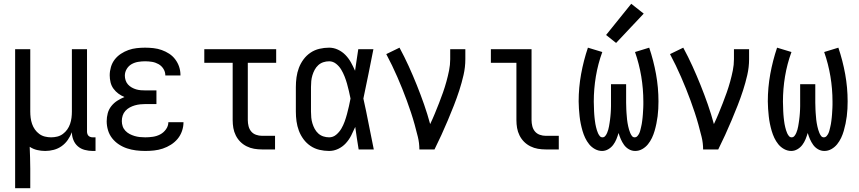

<svg xmlns="http://www.w3.org/2000/svg" viewBox="-20 -790 4540 1015"><path d="M60 205H140V102Q140 73 139 44Q138 15 137 -14Q155 -2 176 3Q197 8 219 8Q242 8 264.5 2Q287 -4 306 -17.5Q325 -31 338.5 -50.5Q352 -70 360 -91Q360 -70 368 -50Q376 -30 391.5 -16.5Q407 -3 428 2.5Q449 8 470 8H485V-64H470Q464 -64 458 -66Q452 -68 448 -72Q444 -76 442 -82Q440 -88 440 -94V-530H360V-200Q360 -184 358 -167.5Q356 -151 350.5 -135Q345 -119 335.5 -105.5Q326 -92 312.5 -82Q299 -72 283 -68Q267 -64 250 -64Q234 -64 217.5 -68Q201 -72 187.5 -82Q174 -92 164.5 -105.5Q155 -119 149.5 -135Q144 -151 142 -167.5Q140 -184 140 -200V-530H60Z M748 8Q771 8 794.5 5.5Q818 3 840.5 -4.5Q863 -12 883.5 -25Q904 -38 919 -56Q934 -74 942 -97Q950 -120 950 -143Q950 -144 950 -144Q950 -144 950 -144H870Q870 -144 870 -144Q870 -144 870 -144Q870 -124 857.5 -106.5Q845 -89 827 -79.5Q809 -70 788.5 -67Q768 -64 748 -64Q733 -64 719 -65.5Q705 -67 691.5 -71Q678 -75 665.5 -81.5Q653 -88 643 -98.5Q633 -109 628.5 -122.5Q624 -136 624 -150Q624 -165 628.5 -179Q633 -193 643 -204Q653 -215 666 -222Q679 -229 693 -233Q707 -237 721.5 -238.5Q736 -240 750 -240H807V-312H750Q737 -312 724.5 -313Q712 -314 700 -317.5Q688 -321 676.5 -327.5Q665 -334 656.5 -343.5Q648 -353 644 -365.5Q640 -378 640 -390Q640 -409 650 -425.5Q660 -442 676 -451Q692 -460 710.5 -463Q729 -466 747 -466Q766 -466 784 -463Q802 -460 818 -451Q834 -442 844 -426Q854 -410 854 -392Q854 -392 854 -391.5Q854 -391 854 -391H934Q934 -391 934 -392Q934 -393 934 -393Q934 -416 927 -437Q920 -458 906.5 -476Q893 -494 874.5 -506Q856 -518 835 -525.5Q814 -533 791.5 -535.5Q769 -538 747 -538Q725 -538 702.5 -535.5Q680 -533 659 -525.5Q638 -518 619 -505.5Q600 -493 586.5 -475.5Q573 -458 566.5 -436Q560 -414 560 -392Q560 -373 564.5 -354.5Q569 -336 580 -321Q591 -306 606 -295Q621 -284 638 -277Q618 -269 600 -257.5Q582 -246 568.5 -229Q555 -212 549.5 -191Q544 -170 544 -149Q544 -125 551 -101.5Q558 -78 573 -59Q588 -40 608.5 -26.5Q629 -13 652 -5.5Q675 2 699 5Q723 8 748 8Z M1365 0H1434V-72H1365Q1349 -72 1333.5 -77.5Q1318 -83 1308 -95Q1298 -107 1294 -123Q1290 -139 1290 -155V-458H1440V-530H1060V-458H1210V-155Q1210 -134 1213.5 -113.5Q1217 -93 1226.5 -74Q1236 -55 1250.5 -40.5Q1265 -26 1284 -16.5Q1303 -7 1323.5 -3.5Q1344 0 1365 0Z M1720 8Q1745 8 1768 -3Q1791 -14 1808 -32.5Q1825 -51 1836.5 -73.5Q1848 -96 1858 -119Q1862 -89 1866.5 -59.5Q1871 -30 1876 0H1956Q1942 -67 1929 -134.5Q1916 -202 1901 -269Q1915 -334 1928 -399.5Q1941 -465 1954 -530H1874Q1870 -502 1865.5 -473.5Q1861 -445 1857 -416Q1847 -439 1835 -460.5Q1823 -482 1806 -499.5Q1789 -517 1766.5 -527.5Q1744 -538 1720 -538Q1694 -538 1668.5 -532Q1643 -526 1621.5 -511.5Q1600 -497 1584.5 -476Q1569 -455 1560 -431Q1551 -407 1547.5 -381.5Q1544 -356 1544 -330V-200Q1544 -174 1547.5 -148.5Q1551 -123 1560 -99Q1569 -75 1584.5 -54Q1600 -33 1621.5 -18.5Q1643 -4 1668.5 2Q1694 8 1720 8ZM1720 -64Q1704 -64 1689 -69Q1674 -74 1662.5 -84.5Q1651 -95 1643.5 -109Q1636 -123 1631.5 -138Q1627 -153 1625.5 -168.5Q1624 -184 1624 -200V-330Q1624 -346 1625.5 -361.5Q1627 -377 1631.5 -392Q1636 -407 1643.5 -421Q1651 -435 1662.5 -445.5Q1674 -456 1689 -461Q1704 -466 1720 -466Q1740 -466 1756.5 -453Q1773 -440 1783.5 -422.5Q1794 -405 1801.5 -386Q1809 -367 1814.5 -347.5Q1820 -328 1824.5 -308.5Q1829 -289 1833 -269Q1829 -248 1824.5 -228Q1820 -208 1814.5 -187.5Q1809 -167 1802 -147.5Q1795 -128 1784.5 -110Q1774 -92 1757.5 -78Q1741 -64 1720 -64Z M2197 0H2277Q2296 -38 2313.5 -76.5Q2331 -115 2347.5 -154Q2364 -193 2379.5 -232.5Q2395 -272 2408 -312Q2421 -352 2430.5 -393.5Q2440 -435 2440 -477V-530H2360V-477Q2360 -447 2354 -417.5Q2348 -388 2340 -359Q2332 -330 2322 -301.5Q2312 -273 2301 -245Q2290 -217 2278.5 -189Q2267 -161 2254 -134Q2240 -186 2222 -237.5Q2204 -289 2183.5 -340Q2163 -391 2140.5 -440.5Q2118 -490 2092 -538L2022 -504Q2038 -474 2052.5 -444Q2067 -414 2080.5 -383Q2094 -352 2106.5 -321Q2119 -290 2130.5 -258.5Q2142 -227 2152.5 -195.5Q2163 -164 2172 -131.5Q2181 -99 2189 -66.5Q2197 -34 2197 0Z M2865 0H2934V-72H2865Q2849 -72 2833.5 -77.5Q2818 -83 2808 -95Q2798 -107 2794 -123Q2790 -139 2790 -155V-530H2575V-458H2710V-155Q2710 -134 2713.5 -113.5Q2717 -93 2726.5 -74Q2736 -55 2750.5 -40.5Q2765 -26 2784 -16.5Q2803 -7 2823.5 -3.5Q2844 0 2865 0Z M3163 8Q3180 8 3195.5 -1Q3211 -10 3221.5 -24Q3232 -38 3238.5 -54Q3245 -70 3250 -87Q3255 -70 3262 -54Q3269 -38 3279 -24Q3289 -10 3304.5 -1Q3320 8 3338 8Q3358 8 3375.5 -2Q3393 -12 3405.5 -27.5Q3418 -43 3426.5 -61Q3435 -79 3440.5 -98Q3446 -117 3450 -136.5Q3454 -156 3456.5 -175.5Q3459 -195 3460 -215Q3461 -235 3461 -254Q3461 -327 3448 -398.5Q3435 -470 3412 -538L3337 -515Q3359 -452 3370 -386Q3381 -320 3381 -253Q3381 -245 3381 -236.5Q3381 -228 3380.5 -219.5Q3380 -211 3379.5 -202.5Q3379 -194 3378.5 -185.5Q3378 -177 3377 -168.5Q3376 -160 3375 -151.5Q3374 -143 3372.5 -134.5Q3371 -126 3369 -118Q3367 -110 3365 -101.5Q3363 -93 3359.5 -85.5Q3356 -78 3350 -71Q3344 -64 3335 -64Q3326 -64 3320.5 -71.5Q3315 -79 3311.5 -87.5Q3308 -96 3305.5 -104.5Q3303 -113 3301 -122Q3299 -131 3297.5 -140Q3296 -149 3295 -157.5Q3294 -166 3293.5 -175Q3293 -184 3292 -193Q3291 -202 3291 -211Q3291 -220 3290.5 -229Q3290 -238 3290 -247Q3290 -256 3290 -265V-345H3210V-265Q3210 -256 3210 -247Q3210 -238 3210 -229Q3210 -220 3209.5 -211Q3209 -202 3208.5 -193Q3208 -184 3207 -175Q3206 -166 3205 -157.5Q3204 -149 3202.5 -140Q3201 -131 3199.5 -122Q3198 -113 3195.5 -104.5Q3193 -96 3189.5 -87.5Q3186 -79 3180 -71.5Q3174 -64 3165 -64Q3156 -64 3150.5 -71Q3145 -78 3141.5 -85.5Q3138 -93 3135.5 -101.5Q3133 -110 3131 -118Q3129 -126 3127.5 -134.5Q3126 -143 3125 -151.5Q3124 -160 3123 -168.5Q3122 -177 3121.5 -185.5Q3121 -194 3120.5 -202.5Q3120 -211 3120 -219.5Q3120 -228 3119.5 -236.5Q3119 -245 3119 -253Q3119 -320 3130 -386Q3141 -452 3164 -515L3088 -538Q3065 -470 3052 -398.5Q3039 -327 3039 -254Q3039 -235 3040.5 -215Q3042 -195 3044 -175.5Q3046 -156 3050 -136.5Q3054 -117 3059.5 -98Q3065 -79 3073.5 -61Q3082 -43 3094.5 -27.5Q3107 -12 3125 -2Q3143 8 3163 8ZM3237 -563 3383 -718 3317 -770 3184 -605Z M3697 0H3777Q3796 -38 3813.5 -76.5Q3831 -115 3847.5 -154Q3864 -193 3879.5 -232.5Q3895 -272 3908 -312Q3921 -352 3930.5 -393.5Q3940 -435 3940 -477V-530H3860V-477Q3860 -447 3854 -417.5Q3848 -388 3840 -359Q3832 -330 3822 -301.5Q3812 -273 3801 -245Q3790 -217 3778.5 -189Q3767 -161 3754 -134Q3740 -186 3722 -237.5Q3704 -289 3683.5 -340Q3663 -391 3640.5 -440.5Q3618 -490 3592 -538L3522 -504Q3538 -474 3552.5 -444Q3567 -414 3580.5 -383Q3594 -352 3606.5 -321Q3619 -290 3630.5 -258.5Q3642 -227 3652.5 -195.5Q3663 -164 3672 -131.5Q3681 -99 3689 -66.5Q3697 -34 3697 0Z M4163 8Q4180 8 4195.5 -1Q4211 -10 4221.5 -24Q4232 -38 4238.5 -54Q4245 -70 4250 -87Q4255 -70 4262 -54Q4269 -38 4279 -24Q4289 -10 4304.5 -1Q4320 8 4338 8Q4358 8 4375.5 -2Q4393 -12 4405.5 -27.5Q4418 -43 4426.5 -61Q4435 -79 4440.5 -98Q4446 -117 4450 -136.5Q4454 -156 4456.5 -175.5Q4459 -195 4460 -215Q4461 -235 4461 -254Q4461 -327 4448 -398.5Q4435 -470 4412 -538L4337 -515Q4359 -452 4370 -386Q4381 -320 4381 -253Q4381 -245 4381 -236.5Q4381 -228 4380.5 -219.5Q4380 -211 4379.5 -202.5Q4379 -194 4378.5 -185.5Q4378 -177 4377 -168.5Q4376 -160 4375 -151.5Q4374 -143 4372.5 -134.5Q4371 -126 4369 -118Q4367 -110 4365 -101.5Q4363 -93 4359.5 -85.5Q4356 -78 4350 -71Q4344 -64 4335 -64Q4326 -64 4320.5 -71.5Q4315 -79 4311.5 -87.5Q4308 -96 4305.5 -104.5Q4303 -113 4301 -122Q4299 -131 4297.5 -140Q4296 -149 4295 -157.5Q4294 -166 4293.5 -175Q4293 -184 4292 -193Q4291 -202 4291 -211Q4291 -220 4290.5 -229Q4290 -238 4290 -247Q4290 -256 4290 -265V-345H4210V-265Q4210 -256 4210 -247Q4210 -238 4210 -229Q4210 -220 4209.5 -211Q4209 -202 4208.5 -193Q4208 -184 4207 -175Q4206 -166 4205 -157.5Q4204 -149 4202.5 -140Q4201 -131 4199.5 -122Q4198 -113 4195.5 -104.5Q4193 -96 4189.5 -87.5Q4186 -79 4180 -71.5Q4174 -64 4165 -64Q4156 -64 4150.5 -71Q4145 -78 4141.5 -85.5Q4138 -93 4135.5 -101.5Q4133 -110 4131 -118Q4129 -126 4127.5 -134.5Q4126 -143 4125 -151.5Q4124 -160 4123 -168.5Q4122 -177 4121.5 -185.5Q4121 -194 4120.5 -202.5Q4120 -211 4120 -219.5Q4120 -228 4119.5 -236.5Q4119 -245 4119 -253Q4119 -320 4130 -386Q4141 -452 4164 -515L4088 -538Q4065 -470 4052 -398.5Q4039 -327 4039 -254Q4039 -235 4040.5 -215Q4042 -195 4044 -175.5Q4046 -156 4050 -136.5Q4054 -117 4059.5 -98Q4065 -79 4073.5 -61Q4082 -43 4094.5 -27.5Q4107 -12 4125 -2Q4143 8 4163 8Z"/></svg>

Font: Iosevka SS09
Style: Regular
Weight: 400
Monospace: yes
Designer: Belleve Invis
Foundry: Belleve Invis
Version: Version 5.2.1; ttfautohint (v1.8.3)